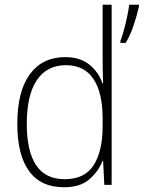

<svg xmlns="http://www.w3.org/2000/svg" viewBox="-20 -780 606 810"><path d="M250 10Q152 10 102.5 -58.5Q53 -127 53 -257Q53 -395 106 -467Q159 -539 255 -539Q319 -539 358 -506.5Q397 -474 412 -429H415Q413 -481 413 -530V-760H451V0H420L415 -102H413Q396 -58 357.5 -24Q319 10 250 10ZM254 -24Q337 -24 375 -83Q413 -142 413 -248V-281Q413 -388 374.5 -446.5Q336 -505 258 -505Q178 -505 135.5 -442Q93 -379 93 -257Q93 -143 132 -83.5Q171 -24 254 -24ZM566 -752Q559 -719 544 -674Q529 -629 510 -599H488V-608Q494 -621 502 -650.5Q510 -680 516.5 -710.5Q523 -741 525 -760H566Z"/></svg>

Font: Noto Sans Gurmukhi SemiCondensed ExtraLight
Style: Regular
Weight: 200
Width: 4
Designer: Jelle Bosma - Monotype Design Team
Foundry: Monotype Imaging Inc.
Version: Version 2.004; ttfautohint (v1.8.4.7-5d5b)